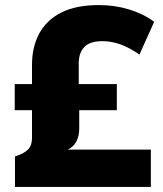

<svg xmlns="http://www.w3.org/2000/svg" viewBox="-20 -736 640 756"><path d="M39 0V-120Q72 -130 89 -146Q106 -162 106 -193V-302H38V-405H106V-481Q106 -551 134.5 -604Q163 -657 221 -686.5Q279 -716 369 -716Q433 -716 489.5 -698.5Q546 -681 587 -650L529 -521Q489 -549 453.5 -561.5Q418 -574 384 -574Q334 -574 312 -551Q290 -528 290 -486V-405H440V-302H292V-230Q292 -201 281 -179.5Q270 -158 247 -147H574V0Z"/></svg>

Font: Mulish Black
Style: Regular
Weight: 900
Designer: Vernon Adams
Foundry: Vernon Adams
Version: Version 3.603; ttfautohint (v1.8.3)